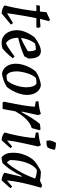

<svg xmlns="http://www.w3.org/2000/svg" viewBox="796 -1484 700 2331"><g transform="rotate(90 1145.5 -318.0)"><path d="M142 12Q129 12 110.5 8Q92 4 74 -4.5Q56 -13 45 -25Q53 -55 61 -89.5Q69 -124 77 -163.5Q85 -203 92.5 -247Q100 -291 106 -337.5Q112 -384 118 -432.5Q124 -481 127 -532L219 -575L237 -563Q225 -525 213.5 -474Q202 -423 191 -366Q180 -309 170.5 -252.5Q161 -196 153 -144.5Q145 -93 140 -54L260 -127L278 -101ZM41 -410Q43 -423 45 -435Q47 -447 50 -453Q77 -453 109.5 -453Q142 -453 177 -453.5Q212 -454 245 -455.5Q278 -457 303 -460L318 -441L313 -410Z M500 12Q453 12 418.5 -12.5Q384 -37 365 -79.5Q346 -122 346 -176Q346 -213 358 -250.5Q370 -288 389.5 -322.5Q409 -357 430 -385Q453 -404 482 -422Q511 -440 542 -452.5Q573 -465 599 -465Q625 -465 645 -452.5Q665 -440 677.5 -408Q690 -376 691 -316L663 -263Q596 -235 536 -215.5Q476 -196 410 -183L409 -213Q460 -229 504.5 -252Q549 -275 601 -306Q602 -325 601 -342.5Q600 -360 596 -375Q592 -390 582 -404Q564 -404 545 -401.5Q526 -399 508 -394Q487 -369 471 -334.5Q455 -300 446.5 -261.5Q438 -223 438 -186Q438 -142 453 -103Q468 -64 501 -41Q520 -46 550.5 -65Q581 -84 612.5 -107Q644 -130 665 -146L687 -123Q674 -107 654.5 -84.5Q635 -62 612.5 -39Q590 -16 569 1Q552 6 534.5 9Q517 12 500 12Z M873 7Q837 2 810 -21Q783 -44 768 -80Q753 -116 753 -162Q753 -203 765.5 -246.5Q778 -290 799 -330Q820 -370 845 -400Q869 -418 897 -431Q925 -444 955 -453Q985 -462 1013 -465Q1067 -458 1099.5 -412Q1132 -366 1132 -294Q1132 -254 1118.5 -210Q1105 -166 1083.5 -125Q1062 -84 1036 -53Q1014 -38 986.5 -25.5Q959 -13 930 -4.5Q901 4 873 7ZM895 -48Q912 -48 929.5 -50Q947 -52 959 -56Q977 -76 991.5 -103.5Q1006 -131 1017 -163.5Q1028 -196 1033.5 -228.5Q1039 -261 1039 -290Q1039 -333 1028.5 -364.5Q1018 -396 995 -411Q975 -411 957 -409.5Q939 -408 926 -405Q907 -386 892.5 -357.5Q878 -329 868 -296Q858 -263 852 -230Q846 -197 846 -167Q846 -126 857.5 -94Q869 -62 895 -48Z M1224 0 1214 -16Q1219 -41 1226.5 -78Q1234 -115 1242 -156.5Q1250 -198 1257 -241Q1264 -284 1269 -323Q1274 -362 1275 -391L1211 -403Q1208 -416 1208 -434Q1245 -438 1287 -445.5Q1329 -453 1363 -465L1377 -432L1334 -234L1342 -232Q1361 -267 1378.5 -297Q1396 -327 1413 -354.5Q1430 -382 1447.5 -406Q1465 -430 1484 -453Q1494 -455 1506 -456Q1518 -457 1530.5 -458.5Q1543 -460 1552 -460L1560 -447L1534 -353Q1523 -351 1512 -346.5Q1501 -342 1490.5 -336Q1480 -330 1468 -322Q1450 -309 1432.5 -292.5Q1415 -276 1398 -255Q1381 -234 1364.5 -209Q1348 -184 1331 -155L1303 0Z M1654 -391 1590 -403Q1587 -416 1587 -434Q1624 -438 1666.5 -445.5Q1709 -453 1743 -465L1758 -432Q1741 -357 1729 -301.5Q1717 -246 1708.5 -206Q1700 -166 1695.5 -138Q1691 -110 1688.5 -90Q1686 -70 1685 -53L1758 -116L1778 -95L1682 12Q1670 12 1651.5 8Q1633 4 1616 -4.5Q1599 -13 1588 -25Q1598 -59 1607.5 -99Q1617 -139 1625.5 -180.5Q1634 -222 1640.5 -261.5Q1647 -301 1650.5 -334.5Q1654 -368 1654 -391ZM1688 -533Q1688 -538 1687 -546Q1686 -554 1685.5 -561Q1685 -568 1684 -573Q1687 -590 1693 -605Q1699 -620 1705 -632Q1711 -644 1714 -648Q1735 -648 1751.5 -646Q1768 -644 1779.5 -640.5Q1791 -637 1798 -634Q1795 -604 1784.5 -578.5Q1774 -553 1768 -545Q1764 -543 1758 -541Q1752 -539 1744 -536Q1731 -533 1717.5 -533Q1704 -533 1688 -533Z M1888 12Q1871 0 1852.5 -32.5Q1834 -65 1834 -129Q1834 -185 1848.5 -234Q1863 -283 1884.5 -321Q1906 -359 1929 -381Q1951 -401 1979 -420Q2007 -439 2032 -452Q2057 -465 2069 -465Q2096 -464 2122.5 -461.5Q2149 -459 2174 -454L2231 -480L2259 -468Q2245 -421 2230.5 -367Q2216 -313 2203.5 -257Q2191 -201 2182 -148.5Q2173 -96 2171 -53L2245 -116L2265 -95L2169 12Q2157 12 2138.5 7.5Q2120 3 2103 -5Q2086 -13 2076 -21L2125 -231L2117 -233Q2099 -196 2080.5 -164Q2062 -132 2043.5 -103.5Q2025 -75 2004 -49.5Q1983 -24 1961 0Q1947 4 1927.5 8Q1908 12 1888 12ZM1951 -52Q1972 -71 1998 -107Q2024 -143 2052 -190Q2080 -237 2104.5 -290Q2129 -343 2147 -395Q2124 -405 2097 -410.5Q2070 -416 2044 -416Q2015 -399 1992.5 -366Q1970 -333 1955 -290Q1940 -247 1931.5 -198.5Q1923 -150 1923 -102Q1923 -99 1923 -97Q1923 -95 1923 -92Q1928 -81 1935.5 -70.5Q1943 -60 1951 -52Z"/></g></svg>

Font: Labrada Medium
Style: Italic
Weight: 500
Italic angle: -7°
Designer: Mercedes Jáuregui
Foundry: Omnibus-Type Team
Version: Version 1.000